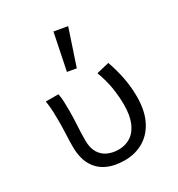

<svg xmlns="http://www.w3.org/2000/svg" viewBox="-190 -922 980 1057"><g transform="rotate(-30 300.0 -393.5)"><path d="M294 12Q229 12 181.5 -11Q134 -34 108.5 -80.5Q83 -127 83 -197Q83 -236 85 -275Q87 -314 87 -353Q87 -382 86 -415Q85 -448 79 -486H159Q164 -461 165 -433Q166 -405 166 -373Q166 -335 163 -284.5Q160 -234 160 -192Q160 -143 178.5 -113Q197 -83 228 -69.5Q259 -56 295 -56Q338 -56 371.5 -77.5Q405 -99 424 -143.5Q443 -188 443 -257Q443 -308 434.5 -362Q426 -416 403 -479L483 -498Q504 -439 515.5 -379.5Q527 -320 527 -259Q527 -172 497.5 -111.5Q468 -51 415.5 -19.5Q363 12 294 12ZM318 -559 261 -569 308 -799 393 -784Z"/></g></svg>

Font: Source Code Pro
Style: Regular
Weight: 400
Monospace: yes
Designer: Paul D. Hunt, Teo Tuominen
Foundry: Adobe Systems Incorporated
Version: Version 1.018;hotconv 1.0.116;makeotfexe 2.5.65601